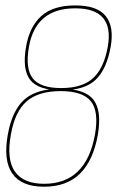

<svg xmlns="http://www.w3.org/2000/svg" viewBox="-20 -700 456 726"><path d="M146.5 6Q232.5 6 282.8 -43.8Q333 -93.5 350 -191Q365.5 -281.5 333.2 -323Q301 -364.5 209.5 -364.5Q118 -364.5 72 -323.5Q26 -282.5 9.5 -191Q-8 -93.5 26.5 -43.8Q61 6 146.5 6ZM147 -5Q69 -5 36.5 -51Q4 -97 21 -190.5Q36 -278 80.8 -316.8Q125.5 -355.5 209.5 -355.5Q293 -355.5 323.8 -316.8Q354.5 -278 339 -190.5Q322 -97.5 273.8 -51.2Q225.5 -5 147 -5ZM212 -358.5Q299 -358.5 341 -397.8Q383 -437 398.5 -523Q412 -599 379.8 -639.2Q347.5 -679.5 264.5 -679.5Q180.5 -679.5 136 -639.2Q91.5 -599 78.5 -523Q63.5 -437 94.2 -397.8Q125 -358.5 212 -358.5ZM211.5 -367Q132 -367 103.5 -404.2Q75 -441.5 89.5 -523Q102 -595 145.5 -631.8Q189 -668.5 264.5 -668.5Q339.5 -668.5 370 -631.8Q400.5 -595 387.5 -523Q373 -442 332 -404.5Q291 -367 211.5 -367Z"/></svg>

Font: Anybody UltraCondensed Thin Thin
Style: Italic
Weight: 250
Italic angle: -10°
Version: Version 1.111